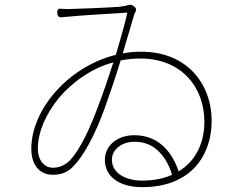

<svg xmlns="http://www.w3.org/2000/svg" viewBox="-20 -751 1020 791"><path d="M322 -436C360 -462 402 -482 447 -494C428 -435 407 -373 385 -315C352 -226 312 -136 266 -88C240 -65 218 -60 196 -60C167 -60 136 -86 136 -139C136 -207 169 -282 223 -348C251 -381 284 -411 322 -436ZM497 -570 509 -610 532 -688C533 -693 535 -697 538 -702C544 -712 539 -721 529 -727C523 -731 515 -733 508 -730C499 -727 488 -725 472 -723C416 -719 308 -715 271 -714C260 -713 245 -714 233 -715C219 -716 215 -711 216 -697C217 -684 222 -679 235 -680C322 -689 451 -695 505 -699C495 -656 478 -594 457 -525C260 -476 109 -299 109 -138C109 -64 150 -31 196 -31C232 -31 260 -40 287 -71C325 -111 371 -194 411 -304C435 -371 458 -439 477 -502C503 -507 530 -510 558 -510C731 -510 822 -388 822 -250C822 -158 784 -86 716 -45C693 -113 642 -194 533 -194C468 -194 412 -155 412 -92C412 -26 468 20 566 20C772 20 852 -117 852 -252C852 -408 748 -538 562 -538C536 -538 511 -536 486 -531ZM478 -29C455 -44 441 -65 441 -93C441 -136 482 -167 535 -167C576 -167 609 -152 633 -128C659 -103 677 -70 689 -31C654 -15 613 -7 565 -7C531 -7 500 -15 478 -29Z"/></svg>

Font: GenSenRounded2 TW EL
Style: Regular
Weight: 250
Version: Version 2.100;PS 2.1;hotconv 16.6.51;makeotf.lib2.5.65220 DE